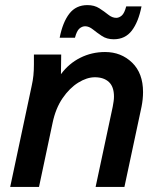

<svg xmlns="http://www.w3.org/2000/svg" viewBox="-20 -733 642 753"><path d="M20 0 104 -395Q109 -417 111 -437Q113 -457 113 -480V-519H220L219 -442Q250 -484 295 -506.5Q340 -529 392 -529Q455 -529 498 -487.5Q541 -446 541 -372Q541 -344 535 -314L468 0H355L422 -314Q424 -325 425.5 -335Q427 -345 427 -354Q427 -393 407 -411.5Q387 -430 352 -430Q321 -430 287 -409Q253 -388 225.5 -348Q198 -308 186 -250L133 0ZM214 -585Q226 -646 252 -679.5Q278 -713 323 -713Q350 -713 369.5 -700.5Q389 -688 404.5 -675.5Q420 -663 436 -663Q447 -663 457.5 -672Q468 -681 475 -708H535Q523 -647 497 -613Q471 -579 426 -579Q399 -579 379.5 -592Q360 -605 344.5 -617.5Q329 -630 314 -630Q302 -630 291.5 -621Q281 -612 274 -585Z"/></svg>

Font: Radio Canada Medium
Style: Italic
Weight: 500
Italic angle: -12°
Designer: Charles Daoud, Etienne Aubert Bonn, Alexandre Saumier Demers, Jacques Le Bailly
Foundry: Radio-Canada
Version: Version 2.104; ttfautohint (v1.8.4.7-5d5b);gftools[0.9.28.de